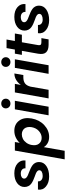

<svg xmlns="http://www.w3.org/2000/svg" viewBox="1016 -1834 1082 3155"><g transform="rotate(-90 1557.5 -257.0)"><path d="M472.2 -158.2Q472.2 -81.1 405.3 -36.1Q338.4 8.8 233.9 8.8Q132.8 8.8 70.1 -43.2Q7.3 -95.2 19 -174.8H154.8Q151.9 -140.1 176 -118.7Q200.2 -97.2 244.1 -97.2Q284.2 -97.2 310.5 -111.6Q336.9 -126 336.9 -153.8Q336.9 -171.9 321.8 -185.8Q306.6 -199.7 282.5 -209.7Q258.3 -219.7 229 -229.7Q199.7 -239.7 170.2 -253.4Q140.6 -267.1 116.5 -284.7Q92.3 -302.2 77.1 -330.8Q62 -359.4 62 -396Q62 -469.7 124.5 -516.4Q187 -563 287.1 -563Q388.2 -563 447.3 -511.5Q506.3 -460 498 -379.9H368.2Q371.1 -414.6 347.9 -435.8Q324.7 -457 280.8 -457Q244.6 -457 221.9 -441.4Q199.2 -425.8 199.2 -399.9Q199.2 -381.3 214.4 -366.7Q229.5 -352.1 253.4 -341.3Q277.3 -330.6 306.6 -320.1Q335.9 -309.6 365 -295.9Q394 -282.2 418 -265.1Q441.9 -248 457 -220.7Q472.2 -193.4 472.2 -158.2Z M787.1 -474.1Q820.8 -512.7 872.6 -537.8Q924.3 -563 984.9 -563Q1093.3 -563 1151.6 -484.6Q1210 -406.2 1188 -278.8Q1165 -151.4 1078.9 -71.3Q992.7 8.8 884.8 8.8Q824.2 8.8 781.2 -16.4Q738.3 -41.5 716.8 -79.1L656.7 264.2H516.1L660.2 -554.2H800.8ZM1044.9 -278.8Q1051.3 -316.9 1044.7 -348.1Q1038.1 -379.4 1021.2 -399.2Q1004.4 -418.9 980 -429.4Q955.6 -439.9 926.8 -439.9Q888.2 -439.9 852.3 -421.6Q816.4 -403.3 788.6 -365.2Q760.7 -327.1 752 -276.9Q738.3 -201.7 773.4 -157.7Q808.6 -113.8 869.1 -113.8Q929.2 -113.8 980.2 -158.4Q1031.2 -203.1 1044.9 -278.8Z M1239.7 0 1337.9 -554.2H1478.5L1380.9 0ZM1432.6 -777.8Q1467.3 -777.8 1490 -756.6Q1512.7 -735.4 1512.7 -703.1Q1512.7 -670.9 1489.7 -648.9Q1466.8 -627 1432.6 -627Q1398.4 -627 1376 -648.9Q1353.5 -670.9 1353.5 -703.1Q1353.5 -735.4 1376 -756.6Q1398.4 -777.8 1432.6 -777.8Z M1658.7 0H1517.6L1615.7 -554.2H1756.3L1739.3 -456.1Q1774.9 -505.9 1823 -533.9Q1871.1 -562 1927.2 -562L1901.4 -415H1864.3Q1802.2 -415 1764.6 -388.2Q1727.1 -361.3 1710.4 -295.9Z M1921.4 0 2019.5 -554.2H2160.2L2062.5 0ZM2114.3 -777.8Q2148.9 -777.8 2171.6 -756.6Q2194.3 -735.4 2194.3 -703.1Q2194.3 -670.9 2171.4 -648.9Q2148.4 -627 2114.3 -627Q2080.1 -627 2057.6 -648.9Q2035.2 -670.9 2035.2 -703.1Q2035.2 -735.4 2057.6 -756.6Q2080.1 -777.8 2114.3 -777.8Z M2252 -171.9 2299.3 -439H2232.9L2252.9 -554.2H2320.3L2344.2 -690.9H2485.4L2460.9 -554.2H2584L2564 -439H2439.9L2393.1 -170.9Q2388.7 -142.6 2399.4 -130.4Q2410.2 -118.2 2441.9 -118.2H2508.3L2487.3 0H2397.9Q2314 0 2275.1 -40.5Q2236.3 -81.1 2252 -171.9Z M3042 -158.2Q3042 -81.1 2975.1 -36.1Q2908.2 8.8 2803.7 8.8Q2702.6 8.8 2639.9 -43.2Q2577.1 -95.2 2588.9 -174.8H2724.6Q2721.7 -140.1 2745.8 -118.7Q2770 -97.2 2814 -97.2Q2854 -97.2 2880.4 -111.6Q2906.7 -126 2906.7 -153.8Q2906.7 -171.9 2891.6 -185.8Q2876.5 -199.7 2852.3 -209.7Q2828.1 -219.7 2798.8 -229.7Q2769.5 -239.7 2740 -253.4Q2710.4 -267.1 2686.3 -284.7Q2662.1 -302.2 2647 -330.8Q2631.8 -359.4 2631.8 -396Q2631.8 -469.7 2694.3 -516.4Q2756.8 -563 2856.9 -563Q2958 -563 3017.1 -511.5Q3076.2 -460 3067.9 -379.9H2938Q2940.9 -414.6 2917.7 -435.8Q2894.5 -457 2850.6 -457Q2814.5 -457 2791.7 -441.4Q2769 -425.8 2769 -399.9Q2769 -381.3 2784.2 -366.7Q2799.3 -352.1 2823.2 -341.3Q2847.2 -330.6 2876.5 -320.1Q2905.8 -309.6 2934.8 -295.9Q2963.9 -282.2 2987.8 -265.1Q3011.7 -248 3026.9 -220.7Q3042 -193.4 3042 -158.2Z"/></g></svg>

Font: SVN-Poppins SemiBold
Style: Italic
Weight: 600
Italic angle: -10°
Designer: Ninad Kale (Devanagari), Jonny Pinhorn (Latin)
Foundry: Indian Type Foundry
Version: Version 3.002 2017